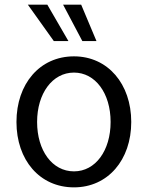

<svg xmlns="http://www.w3.org/2000/svg" viewBox="-20 -797 636 828"><path d="M299 11C445 11 546 -107 546 -271C546 -435 445 -554 299 -554C151 -554 51 -435 51 -271C51 -107 151 11 299 11ZM100 -777 212 -620H275L184 -777ZM140 -271C140 -394 206 -484 299 -484C391 -484 457 -395 457 -271C457 -148 392 -58 299 -58C205 -58 140 -148 140 -271ZM252 -777 335 -620H396L330 -777Z"/></svg>

Font: Wafeq
Style: Regular
Weight: 400
Designer: Rasmus Andersson & Azza Alameddine
Foundry: Google & TypeTogether
Version: Version 3.000;FEAKit 1.0